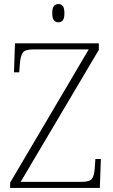

<svg xmlns="http://www.w3.org/2000/svg" viewBox="-20 -928 558 948"><path d="M30 0V-26L418 -684H144Q103 -684 92 -667.5Q81 -651 78 -612L75 -571H49L54 -714H468V-682L82 -30H382Q423 -30 434.5 -46Q446 -62 448 -101L451 -143H478L473 0ZM268 -818Q255 -818 246.5 -827.5Q238 -837 238 -863Q238 -889 246.5 -898.5Q255 -908 268 -908Q282 -908 290 -898.5Q298 -889 298 -863Q298 -837 290 -827.5Q282 -818 268 -818Z"/></svg>

Font: Noto Serif ExtraLight
Style: Regular
Weight: 200
Designer: Monotype Design Team
Foundry: Monotype Imaging Inc.
Version: Version 2.015; ttfautohint (v1.8.4.7-5d5b)